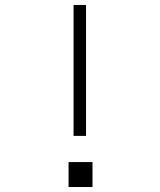

<svg xmlns="http://www.w3.org/2000/svg" viewBox="-20 -750 640 770"><path d="M275 -205V-730H325V-205ZM255 -100H351V0H255Z"/></svg>

Font: Tiny Thin
Style: Regular
Weight: 100
Monospace: yes
Designer: Philipp Nurullin, Konstantin Bulenkov
Foundry: JetBrains
Version: Version 2.251; ttfautohint (v1.8.4.7-5d5b)